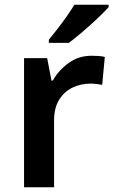

<svg xmlns="http://www.w3.org/2000/svg" viewBox="-20 -786 479 806"><path d="M365 -552Q378 -552 393.5 -551Q409 -550 420 -547L409 -430Q399 -432 385 -433.5Q371 -435 360 -435Q320 -435 285 -418.5Q250 -402 228.5 -367.5Q207 -333 207 -281V0H81V-542H178L196 -448H202Q226 -491 268 -521.5Q310 -552 365 -552ZM436 -756Q420 -738 389.5 -709Q359 -680 326 -652Q293 -624 269 -606H185V-619Q200 -637 220 -663Q240 -689 259.5 -716.5Q279 -744 292 -766H436Z"/></svg>

Font: Noto Sans Malayalam SemiBold
Style: Regular
Weight: 600
Designer: Jelle Bosma - Monotype Design Team
Foundry: Monotype Imaging Inc.
Version: Version 2.104; ttfautohint (v1.8.4.7-5d5b)